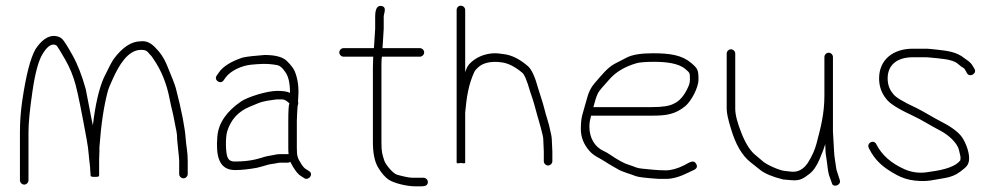

<svg xmlns="http://www.w3.org/2000/svg" viewBox="-20 -652 3492 674"><path d="M624 -26C631.9 -26 639 -33.1 639 -41V-88C639 -119.1 633.8 -138.2 632 -163C629.5 -202.6 618 -262.3 597.3 -342.2C594.1 -354.4 583.2 -382.6 564.5 -427C555.5 -448.3 543 -467 527 -483C510.7 -501.4 493 -509.4 474 -507C441.7 -507 410.3 -486.5 379.6 -445.5C373.4 -437.1 361.5 -414.6 344 -378C327.1 -339.2 314.5 -283.8 306 -212C302 -227.9 284.7 -322.5 281 -339C267.8 -386.6 252.5 -426 235.1 -457.2C217.7 -488.4 205.7 -507.5 199 -514.5C192.3 -521.5 182.7 -525.3 170 -526C147.1 -526 125.4 -510.7 105 -480C87 -449.1 71.3 -388.3 58 -297.5C52.7 -261.2 50 -225 50 -189V-19C50 -11.1 57.1 -4 65 -4C72.9 -4 80 -11.1 80 -19V-189C80 -220.3 84.6 -267.7 93.9 -331.1C103.1 -394.5 114.8 -438 128.9 -461.5C143 -485 156.2 -496.3 168.5 -495.5C173.5 -495.2 177.3 -493.5 180 -490.5C182.7 -487.5 192.2 -471.9 208.5 -443.7C224.8 -415.5 237.2 -385.3 245.7 -353.1C254.2 -320.9 266.9 -257.9 284 -164C288 -142 290.5 -123.8 291.5 -109.3C293 -87.4 297 -68.2 297 -50C297.7 -44.7 298 -39.7 298 -35C298 -32.3 303 -31 313 -31C323 -31 328 -32.3 328 -35V-36H327C327.7 -36.7 328 -37.3 328 -38V-92C328 -99.3 328.3 -109 329 -121V-135C334.7 -214.3 344.5 -280 358.5 -332C360.8 -340.7 367.1 -356.1 377.4 -378.3C395.5 -417.5 427.1 -477 475 -477C490 -477 496.3 -474.2 505 -462C509.7 -458 514 -452.7 518 -446C546.2 -405.7 565.6 -357.7 576 -302C581.1 -274.7 587 -257.8 592.4 -226.5C597.6 -196.6 602 -188.2 602 -161L608 -102C608.7 -96.7 609 -92 609 -88V-41C609 -33.1 616.1 -26 624 -26Z M805 -55C827 -55 852.7 -57.7 882 -63L901 -68C914.6 -71.7 924 -75.5 938.5 -77C950.2 -78.2 954.7 -81 966 -81H991C993.7 -81 996.3 -82 999 -84C1012.4 -57.2 1025.4 -40.2 1038 -33L1049 -26C1063 -17.6 1083.2 -40.5 1064 -52L1053 -59C1048.3 -61.7 1043 -67.8 1037 -77.5C1024.9 -97 1022 -102.8 1022 -133V-227C1022 -241.9 1023.7 -264 1024.5 -276.5C1025.1 -286.1 1029 -288 1026 -297C1026.7 -301.7 1027 -306.3 1027 -311C1029.6 -344.5 1025.6 -374.5 1015 -401C1011 -411 1001.8 -423.2 987.5 -437.5C973.2 -451.8 947 -459 909 -459C874 -456.5 848.3 -453.5 832 -450C790.3 -436.1 762.3 -418.4 748 -397L741 -387C729 -371 754.3 -354 765 -370L772 -380C791 -405.4 831 -422.3 862.5 -425C892.4 -427.6 916 -430.1 952.8 -423.5C962 -421.9 971.1 -414.4 980 -401C992 -386.6 998 -361.6 998 -326C988.7 -330.7 973.8 -333 953.5 -333C915.8 -333 848 -310.8 826.3 -295.9C774.6 -260.4 746.9 -219.5 743 -173C737.7 -109.9 745.7 -55 805 -55ZM992 -227V-133C992 -125 992.3 -117.7 993 -111H967.2C959.1 -111 952.8 -110.5 948.5 -109.5C927.5 -104.7 921.3 -106.1 894 -97L875 -92C853.1 -87.1 829.9 -85 803 -85C791.7 -85 783.8 -89.3 779.5 -98C771.6 -113.8 771 -169.3 777.5 -190.5C790.1 -232 816.6 -261 857 -277.5C864.3 -280.5 873.6 -284.3 884.7 -289C906.5 -298.1 926.7 -299.5 951 -303H971C978.3 -303 986.7 -298.3 996 -289C993.3 -283.7 992 -263 992 -227Z M1482 -13C1482 -20.9 1474.9 -28 1467 -28H1456H1428.5C1417.6 -28 1399.4 -31.5 1374.1 -38.6C1359.5 -42.7 1333.2 -74.5 1329 -88.3C1322.2 -110.5 1319 -115.6 1319 -154V-424C1319 -439.3 1319.7 -449 1321 -453H1454C1461.9 -453 1469 -460.1 1469 -468C1469 -475.9 1461.9 -483 1454 -483H1322C1322.7 -483.7 1323 -484.7 1323 -486L1327 -551V-593C1327 -605.5 1339.8 -627.5 1319 -631C1304.3 -633.4 1297 -620.8 1297 -593V-551L1293 -488C1293 -485.3 1292.7 -483.7 1292 -483H1186C1178.1 -483 1171 -475.9 1171 -468C1171 -460.1 1178.1 -453 1186 -453H1291C1290.3 -452.3 1290 -451.5 1290 -450.5L1289 -415V-154C1289 -114 1295.2 -83.8 1307.7 -63.5C1320.1 -43.1 1332.6 -28.9 1345.2 -20.8C1363.6 -8.8 1408.2 2 1435.8 2H1461.8C1473.9 2 1482 -2.6 1482 -13Z M1904 -71C1911.9 -71 1919 -78.1 1919 -86V-120L1917 -163C1917 -170.3 1913.7 -187.3 1907 -214L1900 -238C1897.3 -246 1894.3 -256.7 1891 -270C1885.3 -292.9 1876.1 -318.8 1870 -339C1858.4 -381.7 1846.2 -408.5 1833.5 -419.5C1804.6 -444.6 1776.2 -458.7 1748.5 -462C1735 -463.6 1723.1 -466.3 1706 -464.5C1678.1 -461.5 1654.4 -451.5 1635 -434.5C1621.2 -422.5 1618.9 -414.7 1613 -399V-617C1613 -625.2 1605.8 -632 1597.5 -632C1589.1 -632 1583 -625.2 1583 -617V-81C1583 -78.3 1588 -78 1598 -80C1608 -78 1613 -78.3 1613 -81V-257C1618 -311.7 1624.7 -355.4 1645 -399.5C1647 -403.8 1651.4 -409.2 1658.3 -415.5C1675.5 -431.5 1704.5 -438.5 1742.6 -432.9C1764.7 -429.6 1788.2 -417.7 1813 -397C1820.6 -391.3 1830 -369.1 1841 -330.5C1843 -323.5 1845.8 -315 1849.5 -305C1855.4 -289 1865.7 -246 1871 -230L1878 -205C1884 -183 1887 -169.7 1887 -165L1889 -120V-86C1889 -78.1 1896.1 -71 1904 -71Z M2063 -276C2068.2 -294 2071.8 -310.8 2079.6 -325.8C2083.4 -333 2096.2 -348.4 2118 -372C2140.4 -398.4 2172.4 -417.8 2214 -430C2225.3 -433.3 2246.3 -435 2277 -435C2316 -435 2361.9 -430.6 2386 -409.5C2400.8 -396.5 2402 -397.7 2402 -374C2402 -364 2399.7 -354.3 2395 -345C2381.6 -315.5 2364.9 -296.5 2345 -288C2331 -280 2305.7 -276 2269 -276ZM2055 -246H2269C2320.1 -246 2350.7 -250.8 2385.9 -279.7C2404.5 -295 2432 -341.8 2432 -373.7C2432 -407.2 2428.3 -412.1 2407 -430.5C2374.5 -458.5 2332.9 -465 2271.9 -465C2230.1 -465 2199.6 -460 2180.4 -450.1C2166.1 -442.7 2152 -435.4 2138 -428.2C2112.8 -415.3 2089.5 -385.2 2072.5 -366C2052.8 -343.7 2046.1 -329.4 2036.3 -291.5C2026.1 -252.3 2019 -243.6 2019 -199C2019 -170.4 2029.3 -144.5 2049.8 -121.5C2066.1 -103.2 2087.4 -96.2 2106 -83.5C2120.8 -73.4 2135 -66.4 2150.6 -57.1C2164.9 -48.6 2195.5 -40.4 2211.7 -33.8C2220.1 -30.3 2247.2 -27.1 2293 -24H2318C2340.7 -24 2366.7 -31.3 2396 -46L2417 -56C2426.5 -60.8 2428.9 -67.6 2424 -76.5C2415.9 -91.4 2403.9 -84.5 2382 -72C2358 -60 2336.2 -54 2316.8 -54C2286.3 -54 2257.2 -57.9 2234 -60C2212 -62 2211.9 -66.1 2186.1 -73.9C2170.8 -78.5 2149.1 -90.3 2121 -109.5C2113.7 -114.5 2106.3 -118.7 2099 -122C2067.3 -136.4 2049 -168.2 2049 -207.5C2049 -226.7 2052.5 -233.5 2055 -246Z M2889 -467C2881.1 -467 2874 -459.9 2874 -452V-316C2874 -253 2861.2 -204.4 2846.2 -147.7C2840.4 -125.5 2830 -102.6 2815 -79C2799.4 -56.7 2780 -46.8 2757 -49.5C2748.3 -50.5 2740.8 -51.3 2734.5 -52C2714.1 -54.1 2671 -74.1 2657.8 -85.8C2647.9 -94.6 2640 -101.3 2634 -106C2615.4 -120 2598.6 -145.6 2583.5 -183C2568.5 -220.4 2561 -249.4 2561 -270V-464C2561 -471.9 2553.9 -479 2546 -479C2538.1 -479 2531 -471.9 2531 -464V-270C2531 -255.3 2536 -232 2546 -200C2562.1 -145.4 2584.7 -106.4 2614 -83C2620.7 -77.7 2632.2 -68.5 2648.6 -55.5C2664.9 -42.5 2691.8 -31.3 2729 -22C2737 -21.3 2746.5 -20.5 2757.5 -19.5C2788.5 -16.7 2799.8 -25.1 2821.5 -41.7C2835.2 -52.2 2847.1 -69.5 2857.3 -93.7C2867.5 -117.8 2874.1 -135.3 2877 -146C2877 -140.1 2878 -126.3 2878 -120C2878 -116 2879.1 -107.6 2881.2 -94.9C2885 -72.7 2884.9 -56.5 2890 -38L2900 -10C2903.1 8.4 2934.2 -1.4 2928 -20L2919 -48C2917 -52.7 2915.7 -58.2 2915 -64.5C2913.7 -76.6 2908 -106.1 2908 -120L2904 -190V-452C2904 -459.9 2896.9 -467 2889 -467Z M3066 -377C3066 -349.4 3074.3 -325.4 3091 -305C3102 -289.2 3133.6 -269.2 3186 -245C3218.7 -229.9 3242.5 -213.1 3280.9 -193.3C3303.9 -181.5 3339.2 -154.2 3346.3 -125.6C3350.1 -110.5 3352 -101.5 3352 -98.5C3352 -95.5 3351.7 -92.3 3351 -89C3336.3 -69.4 3300.6 -56.1 3244 -49C3212.4 -42.7 3182.7 -45.7 3155 -58C3107.9 -79 3074.9 -108.3 3056 -146C3047.1 -163.8 3020.9 -150.1 3030 -132C3052.1 -87.9 3079.7 -64.1 3126.9 -38.3C3147.1 -27.3 3168.3 -20.6 3190.5 -18.2C3237.9 -13.1 3252.5 -20.2 3295.9 -26.9C3317.2 -30.2 3335.6 -37.7 3350.9 -49.4C3372.6 -66 3382 -72.9 3382 -97.5C3382 -120.8 3368.7 -153.9 3356.9 -170.6C3341.5 -192.7 3307.8 -213.1 3284 -225C3258.9 -237.5 3226.2 -258.4 3199 -272C3150.2 -294.5 3122.2 -311.5 3115 -323C3102.3 -337.5 3096 -355.5 3096 -377C3096 -424 3129.4 -451 3184 -451H3227C3233 -451 3239 -450.7 3245 -450C3276.7 -446.5 3322.5 -445.4 3342.4 -428C3350.8 -420.7 3357.7 -415.7 3363 -413C3365 -411.7 3367 -409 3369 -405L3374 -396C3383.2 -377.6 3410.6 -393.9 3401 -410L3395 -420C3386.1 -435.2 3377.7 -438.5 3365 -448C3338.8 -469.5 3307 -473.7 3266.5 -478L3247.5 -480C3241.2 -480.7 3234.3 -481 3227 -481H3184C3114.2 -481 3066 -441.5 3066 -377Z"/></svg>

Font: MewTooHand
Style: Regular
Weight: 400
Designer: Mew Too, Robert Jablonski
Version: Version 0.77